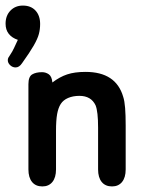

<svg xmlns="http://www.w3.org/2000/svg" viewBox="-27 -659 526 689"><path d="M37 -516Q30 -501 23.5 -487Q17 -473 10 -463Q5 -456 3 -452Q1 -448 1 -443Q1 -433 9.5 -425Q18 -417 29 -417Q42 -417 52 -432Q80 -471 94 -495.5Q108 -520 112.5 -537Q117 -554 117 -573Q117 -603 100.5 -621Q84 -639 55 -639Q28 -639 10.5 -621Q-7 -603 -7 -574Q-7 -552 4.5 -537.5Q16 -523 37 -516ZM161 -363Q159 -385 148 -392.5Q137 -400 124 -400Q102 -400 88.5 -392Q75 -384 75 -357V-51Q75 -22 88 -6Q101 10 125 10Q148 10 161 -6Q174 -22 174 -51V-189Q174 -227 178 -249.5Q182 -272 191 -286Q200 -300 217.5 -307.5Q235 -315 258 -315Q300 -315 316 -281Q325 -259 325 -201V-51Q325 -22 338 -6Q351 10 375 10Q398 10 411 -6Q424 -22 424 -51V-209Q424 -246 422 -271.5Q420 -297 415 -312Q389 -401 280 -401Q241 -401 214 -392Q187 -383 161 -363Z"/></svg>

Font: Beiruti SemiBold
Style: Regular
Weight: 600
Designer: Arlette Boutros
Foundry: Boutros
Version: Version 1.41